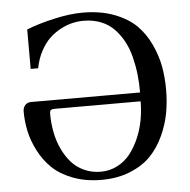

<svg xmlns="http://www.w3.org/2000/svg" viewBox="-52 -758 814 824"><g transform="rotate(-5 355.0 -346.0)"><path d="M44.9 -306.2Q44.9 -322.8 54.4 -333.5Q64 -344.2 80.1 -344.2H549.8Q549.8 -384.8 545.7 -422.1Q541.5 -459.5 532 -497.3Q522.5 -535.2 505.9 -565.9Q489.3 -596.7 466.1 -620.8Q442.9 -645 409.2 -658.4Q375.5 -671.9 334 -671.9Q311 -671.9 287.1 -666.5Q263.2 -661.1 236.8 -647.5Q210.4 -633.8 188.5 -613.3Q166.5 -592.8 148.7 -559.8Q130.9 -526.9 123 -485.8H90.8V-655.8Q141.1 -675.8 209.5 -691.4Q277.8 -707 334 -707Q410.2 -707 469.2 -684.6Q528.3 -662.1 564 -626.7Q599.6 -591.3 622.3 -542.5Q645 -493.7 653.6 -446Q662.1 -398.4 662.1 -346.2Q662.1 -294.9 653.3 -246.6Q644.5 -198.2 622.3 -149.7Q600.1 -101.1 565.9 -65.4Q531.7 -29.8 477.1 -7.3Q422.4 15.1 353 15.1Q285.2 15.1 230.5 -5.6Q175.8 -26.4 141.8 -59.1Q107.9 -91.8 85.4 -135.3Q63 -178.7 54 -220.9Q44.9 -263.2 44.9 -306.2ZM157.2 -287.1Q157.2 -246.1 164.6 -207.8Q171.9 -169.4 187.7 -135.3Q203.6 -101.1 226.1 -75.4Q248.5 -49.8 281.2 -34.9Q314 -20 353 -20Q391.1 -20 423.8 -36.9Q456.5 -53.7 479 -82Q501.5 -110.4 517.6 -147.5Q533.7 -184.6 541.3 -224.9Q548.8 -265.1 548.8 -306.2H178.2Q167 -306.2 162.1 -302.5Q157.2 -298.8 157.2 -287.1Z"/></g></svg>

Font: Heuristica
Style: Regular
Weight: 400
Version: Version 1.0.2